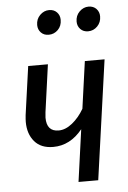

<svg xmlns="http://www.w3.org/2000/svg" viewBox="-54 -804 562 844"><g transform="rotate(-5 227.0 -382.0)"><path d="M345 0H258L290 -230Q236 -163 161 -163Q107 -163 78.5 -196.5Q50 -230 50 -283Q50 -293 52 -313L82 -527H169L140 -318Q138 -300 138 -294Q138 -233 191 -233Q221 -233 251 -257Q281 -281 303 -319L332 -527H419ZM137 -703Q137 -729 154.5 -746.5Q172 -764 195 -764Q216 -764 229 -750.5Q242 -737 242 -717Q242 -690 225 -673Q208 -656 184 -656Q163 -656 150 -669.5Q137 -683 137 -703ZM311 -703Q311 -729 328.5 -746.5Q346 -764 369 -764Q390 -764 403 -750.5Q416 -737 416 -717Q416 -691 399 -673.5Q382 -656 358 -656Q337 -656 324 -669.5Q311 -683 311 -703Z"/></g></svg>

Font: Fira Sans Compressed
Style: Italic
Weight: 400
Width: 1
Italic angle: -8°
Designer: bBox Type GmbH & Carrois Corporate GbR & Edenspiekermann AG
Foundry: bBox Type GmbH & Carrois Corporate GbR & Edenspiekermann AG
Version: Version 4.301